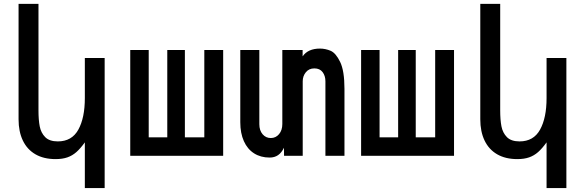

<svg xmlns="http://www.w3.org/2000/svg" viewBox="-20 -810 3040 998"><path d="M269 17Q207.5 17 164.2 -8Q121 -33 98.8 -79.5Q76.5 -126 76.5 -190V-790H180V-236Q180 -187 186.5 -153.2Q193 -119.5 215 -97.2Q237 -75 280.5 -75Q353.5 -75 387.2 -136.2Q421 -197.5 421 -300V-508.5H524V167.5H421V-70Q398 -38 377 -19.5Q356 -1 330.2 8Q304.5 17 269 17Z M1140 0H657V-550H753V-96H849.5V-550H941V-96H1042V-550H1140Z M1229 -174.5V-550H1328V-164.5Q1328 -132 1345 -112.2Q1362 -92.5 1387.5 -92.5Q1413.5 -92.5 1430.5 -112.8Q1447.5 -133 1447.5 -165.5V-550H1553V-517Q1581 -557.5 1643 -557.5Q1671.5 -557.5 1698.5 -546Q1725.5 -534.5 1748 -488.2Q1770.5 -442 1770.5 -348.5V0H1671.5V-387.5Q1671.5 -415.5 1657 -435Q1642.5 -454.5 1614 -454.5Q1586 -454.5 1569.8 -434.5Q1553.5 -414.5 1553.5 -387.5V0H1456.5L1456 -42Q1443.5 -16 1425.2 -3.5Q1407 9 1381.5 9Q1335 9 1300.5 -13Q1266 -35 1247.5 -76.5Q1229 -118 1229 -174.5Z M2340 0H1857V-550H1953V-96H2049.5V-550H2141V-96H2242V-550H2340Z M2669 17Q2607.5 17 2564.2 -8Q2521 -33 2498.8 -79.5Q2476.5 -126 2476.5 -190V-790H2580V-236Q2580 -187 2586.5 -153.2Q2593 -119.5 2615 -97.2Q2637 -75 2680.5 -75Q2753.5 -75 2787.2 -136.2Q2821 -197.5 2821 -300V-508.5H2924V167.5H2821V-70Q2798 -38 2777 -19.5Q2756 -1 2730.2 8Q2704.5 17 2669 17Z"/></svg>

Font: JuliaMono Medium
Style: Regular
Weight: 500
Monospace: yes
Designer: cormullion
Foundry: corm
Version: Version 0.054; ttfautohint (v1.8.4)